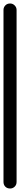

<svg xmlns="http://www.w3.org/2000/svg" viewBox="-20 -1080 115 1100"><path d="M0 -38H75V-1023H0ZM38 -75Q21 -75 10.5 -64Q0 -53 0 -38Q0 -21 10.5 -10.5Q21 0 38 0Q53 0 64 -10.5Q75 -21 75 -38Q75 -53 64 -64Q53 -75 38 -75ZM38 -1060Q21 -1060 10.5 -1049Q0 -1038 0 -1023Q0 -1006 10.5 -995.5Q21 -985 38 -985Q53 -985 64 -995.5Q75 -1006 75 -1023Q75 -1038 64 -1049Q53 -1060 38 -1060Z"/></svg>

Font: Wavefont Medium
Style: Regular
Weight: 500
Version: Version 3.004;gftools[0.9.33]